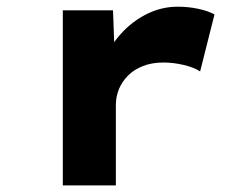

<svg xmlns="http://www.w3.org/2000/svg" viewBox="-20 -562 759 582"><path d="M170.4 0V-530.7H322.6L329.5 -339.3L284.4 -348.4Q300 -402 335.1 -446.1Q370.3 -490.3 418.2 -516Q466 -541.7 518.6 -541.7Q550.2 -541.7 580 -535.5Q609.8 -529.3 630.2 -518.3L586.6 -345.4Q568.7 -357.6 537.2 -365Q505.7 -372.5 475.4 -372.5Q440.5 -372.5 413.3 -361.8Q386 -351.2 367.7 -332.5Q349.3 -313.8 340.3 -291.3Q331.2 -268.7 331.2 -243.9V0Z"/></svg>

Font: Lexend Peta
Style: Regular
Weight: 400
Designer: Bonnie Shaver-Troup, Thomas Jockin
Foundry: Lexend
Version: Version 1.007